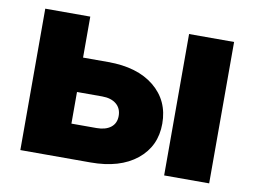

<svg xmlns="http://www.w3.org/2000/svg" viewBox="-64 -638 967 730"><g transform="rotate(10 419.5 -273.0)"><path d="M229 -387.7H326.2Q439 -387.7 504.2 -334.5Q569.3 -281.2 569.3 -192.4Q569.3 -105 504.2 -52.5Q439 0 326.2 0H55.2V-545.9H229ZM229 -254.9V-132.8H326.2Q360.8 -132.8 380.9 -148.4Q400.9 -164.1 400.9 -192.4Q400.9 -221.7 380.9 -238.3Q360.8 -254.9 326.2 -254.9ZM610.4 0V-545.9H784.2V0Z"/></g></svg>

Font: Inter Extra Bold
Style: Regular
Weight: 800
Designer: Rasmus Andersson
Foundry: rsms
Version: Version 4.000;git-3c8e0fc